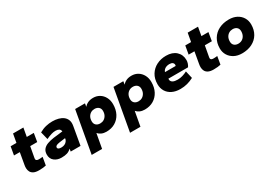

<svg xmlns="http://www.w3.org/2000/svg" viewBox="27 -1514 3688 2606"><g transform="rotate(-30 1871.0 -211.0)"><path d="M231 6Q178 6 147.5 -9.5Q117 -25 104 -50.5Q91 -76 90 -104Q89 -132 94 -156L126 -339H35L58 -470H149L173 -604H335L311 -470H421L399 -339H289L258 -169Q255 -153 259 -143.5Q263 -134 274 -129.5Q285 -125 303 -125Q316 -125 332.5 -126Q349 -127 362 -129L341 -5Q321 0 293.5 3Q266 6 231 6Z M581 10Q515 10 470.5 -25.5Q426 -61 426 -124Q426 -174 451 -205Q476 -236 520.5 -252.5Q565 -269 622 -277L767 -294Q765 -309 758.5 -319.5Q752 -330 742 -336Q732 -342 718.5 -345Q705 -348 689 -348Q659 -348 624 -338Q589 -328 540 -305L510 -426Q563 -456 613.5 -468Q664 -480 715 -480Q765 -480 808.5 -468.5Q852 -457 882.5 -433.5Q913 -410 927 -373.5Q941 -337 932 -286L882 0H728L735 -42Q705 -13 670.5 -1.5Q636 10 581 10ZM646 -111Q676 -111 698 -121Q720 -131 733.5 -148Q747 -165 751 -183L752 -196L661 -184Q620 -178 605 -167.5Q590 -157 590 -141Q590 -127 604.5 -119Q619 -111 646 -111Z M952 182 1069 -470H1223L1215 -420Q1238 -448 1273 -464Q1308 -480 1355 -480Q1410 -480 1453.5 -453.5Q1497 -427 1522.5 -379.5Q1548 -332 1548 -270Q1548 -186 1515 -123Q1482 -60 1423 -25Q1364 10 1285 10Q1243 10 1210 -4.5Q1177 -19 1156 -44L1115 182ZM1267 -130Q1300 -130 1326 -145.5Q1352 -161 1368 -190Q1384 -219 1384 -258Q1384 -297 1359.5 -318.5Q1335 -340 1296 -340Q1263 -340 1237 -324.5Q1211 -309 1195.5 -280.5Q1180 -252 1180 -212Q1180 -173 1204 -151.5Q1228 -130 1267 -130Z M1553 182 1670 -470H1824L1816 -420Q1839 -448 1874 -464Q1909 -480 1956 -480Q2011 -480 2054.5 -453.5Q2098 -427 2123.5 -379.5Q2149 -332 2149 -270Q2149 -186 2116 -123Q2083 -60 2024 -25Q1965 10 1886 10Q1844 10 1811 -4.5Q1778 -19 1757 -44L1716 182ZM1868 -130Q1901 -130 1927 -145.5Q1953 -161 1969 -190Q1985 -219 1985 -258Q1985 -297 1960.5 -318.5Q1936 -340 1897 -340Q1864 -340 1838 -324.5Q1812 -309 1796.5 -280.5Q1781 -252 1781 -212Q1781 -173 1805 -151.5Q1829 -130 1868 -130Z M2445 10Q2370 10 2316 -17Q2262 -44 2233.5 -91.5Q2205 -139 2205 -200Q2205 -288 2244 -350.5Q2283 -413 2349 -446.5Q2415 -480 2497 -480Q2596 -480 2653 -427.5Q2710 -375 2710 -291Q2710 -266 2702 -241Q2694 -216 2679 -194H2371Q2368 -173 2375.5 -158.5Q2383 -144 2398 -135Q2413 -126 2433 -122.5Q2453 -119 2476 -119Q2515 -119 2553.5 -130.5Q2592 -142 2626 -160L2653 -43Q2604 -17 2553 -3.5Q2502 10 2445 10ZM2375 -294H2543Q2546 -300 2546 -310Q2546 -332 2529.5 -345.5Q2513 -359 2479 -359Q2455 -359 2433.5 -351.5Q2412 -344 2397 -329.5Q2382 -315 2375 -294Z M2968 6Q2915 6 2884.5 -9.5Q2854 -25 2841 -50.5Q2828 -76 2827 -104Q2826 -132 2831 -156L2863 -339H2772L2795 -470H2886L2910 -604H3072L3048 -470H3158L3136 -339H3026L2995 -169Q2992 -153 2996 -143.5Q3000 -134 3011 -129.5Q3022 -125 3040 -125Q3053 -125 3069.5 -126Q3086 -127 3099 -129L3078 -5Q3058 0 3030.5 3Q3003 6 2968 6Z M3412 10Q3342 10 3290 -17.5Q3238 -45 3209 -92.5Q3180 -140 3180 -200Q3180 -285 3218 -348Q3256 -411 3324 -445.5Q3392 -480 3482 -480Q3552 -480 3604 -452.5Q3656 -425 3684.5 -377.5Q3713 -330 3713 -270Q3713 -185 3675.5 -122Q3638 -59 3570 -24.5Q3502 10 3412 10ZM3432 -130Q3466 -130 3492 -145.5Q3518 -161 3533.5 -190Q3549 -219 3549 -258Q3549 -297 3525 -318.5Q3501 -340 3461 -340Q3429 -340 3402.5 -324.5Q3376 -309 3360.5 -280.5Q3345 -252 3345 -212Q3345 -173 3369 -151.5Q3393 -130 3432 -130Z"/></g></svg>

Font: Gantari ExtraBold
Style: Italic
Weight: 800
Italic angle: -10°
Designer: Anugrah Pasau
Foundry: Lafontype
Version: Version 1.000